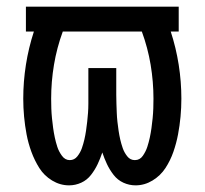

<svg xmlns="http://www.w3.org/2000/svg" viewBox="-20 -550 616 578"><path d="M388 8Q415 8 439 -6.5Q463 -21 478 -44Q493 -67 502 -93Q511 -119 516 -145.5Q521 -172 523.5 -199Q526 -226 526 -253Q526 -304 518 -355Q510 -406 494 -455H518V-530H58V-455H82Q66 -406 58 -355Q50 -304 50 -253Q50 -226 52.5 -199Q55 -172 60 -145.5Q65 -119 74.5 -93Q84 -67 98.5 -44Q113 -21 137 -6.5Q161 8 188 8Q207 8 224.5 0Q242 -8 254 -23.5Q266 -39 274 -56Q282 -73 288 -91Q294 -73 302 -56Q310 -39 322 -23.5Q334 -8 351.5 0Q369 8 388 8ZM190 -68Q176 -68 166.5 -81Q157 -94 152.5 -108Q148 -122 145 -136Q142 -150 140 -164.5Q138 -179 136.5 -194Q135 -209 134.5 -223.5Q134 -238 134 -253Q134 -304 142.5 -355Q151 -406 169 -455H407Q425 -406 433.5 -355Q442 -304 442 -253Q442 -238 441.5 -223.5Q441 -209 439.5 -194Q438 -179 436 -164.5Q434 -150 431 -136Q428 -122 423.5 -108Q419 -94 410 -81Q401 -68 386 -68Q372 -68 363 -79.5Q354 -91 349.5 -104Q345 -117 342 -130Q339 -143 337 -156.5Q335 -170 333.5 -183.5Q332 -197 331.5 -210.5Q331 -224 330.5 -238Q330 -252 330 -265V-345H246V-265Q246 -252 246 -238Q246 -224 245 -210.5Q244 -197 242.5 -183.5Q241 -170 239 -156.5Q237 -143 234 -130Q231 -117 226.5 -104Q222 -91 213 -79.5Q204 -68 190 -68Z"/></svg>

Font: Iosevka SS01 Extended
Style: Regular
Weight: 400
Width: 7
Monospace: yes
Designer: Belleve Invis
Foundry: Belleve Invis
Version: Version 3.4.7; ttfautohint (v1.8.3)